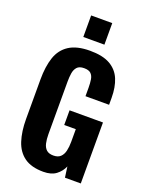

<svg xmlns="http://www.w3.org/2000/svg" viewBox="-187 -1127 947 1231"><g transform="rotate(20 286.0 -511.5)"><path d="M268 12Q186 12 138 -22.5Q90 -57 69.5 -120.5Q49 -184 49 -268V-539Q49 -626 70 -689Q91 -752 143.5 -786Q196 -820 286 -820Q373 -820 423.5 -791Q474 -762 496 -709Q518 -656 518 -583V-536H357V-593Q357 -625 353 -649.5Q349 -674 334.5 -688Q320 -702 288 -702Q255 -702 240 -685Q225 -668 221 -641.5Q217 -615 217 -585V-226Q217 -192 223 -165Q229 -138 245.5 -123Q262 -108 293 -108Q324 -108 341 -124Q358 -140 364.5 -167.5Q371 -195 371 -230V-316H292V-416H520V0H412L402 -73Q386 -36 354 -12Q322 12 268 12ZM214 -888V-1035H358V-888Z"/></g></svg>

Font: Oswald SemiBold
Style: Regular
Weight: 600
Designer: Vernon Adams
Foundry: Vernon Adams
Version: Version 4.103;gftools[0.9.33.dev8+g029e19f]